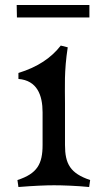

<svg xmlns="http://www.w3.org/2000/svg" viewBox="-20 -744 432 771"><path d="M50 -21 54 7C115 2 165 0 197 0C229 0 289 2 338 7L342 -21C262 -48 241 -86 241 -162V-330C241 -396 237 -456 252 -554L224 -561C186 -512 132 -475 54 -451V-427C129 -421 151 -362 151 -293V-162C151 -86 130 -47 50 -21ZM48 -674H339V-724H47Z"/></svg>

Font: Basteleur Moonlight
Style: Regular
Weight: 300
Designer: Keussel
Foundry: Keussel Studio
Version: Version 1.300;Glyphs 3.2 (3192)